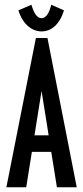

<svg xmlns="http://www.w3.org/2000/svg" viewBox="-20 -793 353 813"><path d="M197 -773C189 -740 176 -716 156 -716C137 -716 124 -736 113 -773L58 -749C77 -688 117 -660 156 -660C196 -660 232 -688 251 -749ZM221 0H305L181 -632H132L7 0H91L115 -150H197ZM156 -408 186 -220H126Z"/></svg>

Font: Inconsolata ExtraCondensed
Style: Bold
Weight: 700
Width: 2
Monospace: yes
Designer: Raph Levien, Cyreal, Brenton Simpson
Foundry: Raph Levien, Cyreal, Google
Version: Version 3.100